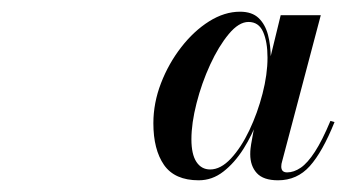

<svg xmlns="http://www.w3.org/2000/svg" viewBox="-20 -784 592 328"><path d="M319.5 -476Q278.5 -476 260.2 -502.2Q242 -528.5 242 -573.5Q242 -608 255 -641.8Q268 -675.5 289.5 -703.2Q311 -731 337.2 -747.5Q363.5 -764 390 -764Q410.5 -764 421.8 -753.2Q433 -742.5 437.8 -724.5Q442.5 -706.5 442.5 -685Q442.5 -664.5 437 -637.2Q431.5 -610 421.2 -581.8Q411 -553.5 395.8 -529.5Q380.5 -505.5 361.5 -490.8Q342.5 -476 319.5 -476ZM339 -494.5Q357 -494.5 374.5 -513.2Q392 -532 406 -561.5Q420 -591 428.5 -624Q437 -657 437 -685.5Q437 -712.5 429.5 -729.5Q422 -746.5 404.5 -746.5Q388 -746.5 370.8 -725.8Q353.5 -705 339 -673.5Q324.5 -642 315.8 -607.8Q307 -573.5 307 -546Q307 -520.5 315.5 -507.5Q324 -494.5 339 -494.5ZM455 -476Q430 -476 418.8 -488.2Q407.5 -500.5 407.5 -520.5Q407.5 -526 408 -530.2Q408.5 -534.5 409 -537.5L417 -582L432 -628.5L440 -678L459.5 -758H528L462 -508.5Q460.5 -504 460.5 -499.5Q460.5 -489.5 470.5 -489.5Q482 -489.5 493.8 -497.5Q505.5 -505.5 518 -524.8Q530.5 -544 544.5 -577.5L551.5 -575.5Q531 -524.5 509.2 -500.2Q487.5 -476 455 -476Z"/></svg>

Font: Bodoni Moda 18pt SemiBold
Style: Italic
Weight: 600
Italic angle: -13°
Designer: Owen Earl
Foundry: indestructible type
Version: Version 2.005